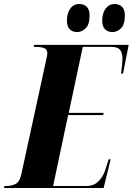

<svg xmlns="http://www.w3.org/2000/svg" viewBox="-65 -938 662 958"><path d="M-45 0 -43 -10H-33Q-8 -10 12.5 -20Q33 -30 41 -67L165 -637Q167 -646 169 -656Q171 -666 171 -673Q171 -692 155 -698Q139 -704 113 -704H103L105 -714H577L549 -571H539Q540 -576 541.5 -590Q543 -604 544.5 -620Q546 -636 546 -645Q546 -675 534 -689.5Q522 -704 492 -704H348L278 -375H452L450 -364H275L200 -10H366Q404 -10 427.5 -34.5Q451 -59 461 -92L477 -143H487L452 0ZM497 -778Q473 -778 459 -792Q445 -806 445 -835Q445 -872 462 -895Q479 -918 507 -918Q530 -918 544 -904Q558 -890 558 -861Q558 -815 538.5 -796.5Q519 -778 497 -778ZM321 -778Q297 -778 283 -792Q269 -806 269 -835Q269 -872 285.5 -895Q302 -918 331 -918Q354 -918 368 -904Q382 -890 382 -861Q382 -815 362 -796.5Q342 -778 321 -778Z"/></svg>

Font: Noto Serif Display ExtraCondensed Black
Style: Italic
Weight: 900
Width: 2
Italic angle: -12°
Designer: Monotype Design Team
Foundry: Monotype Imaging Inc.
Version: Version 2.009